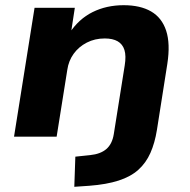

<svg xmlns="http://www.w3.org/2000/svg" viewBox="-20 -526 731 739"><path d="M266 193 270 77 327 71Q367 67 389.5 47.5Q412 28 418 -10L460 -274Q466 -311 459 -333.5Q452 -356 433 -367Q414 -378 383 -378Q345 -378 314 -362Q283 -346 263.5 -319Q244 -292 239 -257L198 0H34L113 -496H268L253 -398H247Q283 -453 336.5 -479.5Q390 -506 456 -506Q520 -506 561.5 -482Q603 -458 619.5 -408Q636 -358 624 -280L584 -26Q576 24 559 62.5Q542 101 512.5 127.5Q483 154 436.5 169Q390 184 324 189Z"/></svg>

Font: Nunito Sans 10pt SemiExpanded ExtraBold
Style: Italic
Weight: 800
Width: 6
Italic angle: -9°
Designer: Vernon Adams
Foundry: Vernon Adams
Version: Version 3.101;gftools[0.9.27]